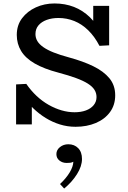

<svg xmlns="http://www.w3.org/2000/svg" viewBox="-20 -720 739 1110"><path d="M417 13Q370 13 326.5 -0.5Q283 -14 244 -38Q205 -62 171 -95Q137 -128 108 -166L164 -156V-1H73V-232L132 -235Q159 -196 191.5 -165.5Q224 -135 261 -114Q298 -93 336 -82Q374 -71 411 -71Q448 -71 476.5 -81.5Q505 -92 521.5 -112Q538 -132 538 -159Q538 -182 526 -201Q514 -220 488 -236.5Q462 -253 420 -268.5Q378 -284 318 -300Q234 -322 180.5 -353Q127 -384 102 -425.5Q77 -467 77 -518Q77 -574 107.5 -614.5Q138 -655 187.5 -677.5Q237 -700 295 -700Q356 -700 407.5 -680Q459 -660 500.5 -619.5Q542 -579 571 -517L519 -528V-686H611V-458L555 -455Q527 -509 490 -545Q453 -581 409.5 -598.5Q366 -616 318 -616Q280 -616 250 -605Q220 -594 202.5 -573.5Q185 -553 185 -523Q185 -501 196 -482.5Q207 -464 230.5 -447.5Q254 -431 290.5 -416.5Q327 -402 379 -388Q460 -366 519.5 -337Q579 -308 612.5 -267.5Q646 -227 646 -169Q646 -113 616 -72Q586 -31 534 -9Q482 13 417 13ZM454 199Q454 241 425 287Q396 333 351 370L327 344Q363 310 383 276.5Q403 243 404 215Q395 220 386 221Q377 222 365 222Q341 222 323.5 208Q306 194 306 171Q306 147 326.5 130.5Q347 114 375 114Q410 114 432 136.5Q454 159 454 199Z"/></svg>

Font: BioRhyme ExtraBold
Style: Regular
Weight: 400
Version: Version 1.600;gftools[0.9.33]